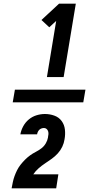

<svg xmlns="http://www.w3.org/2000/svg" viewBox="-20 -868 540 1056"><path d="M438 -305H50L62 -375H450ZM238 -444 289 -753 251 -718 208 -758 305 -848H397L330 -444ZM44 168V167Q47 151 50.5 134Q54 117 60 100.5Q66 84 74 68Q82 52 93.5 37.5Q105 23 118 10Q131 -3 145.5 -13.5Q160 -24 176.5 -32.5Q193 -41 207.5 -52Q222 -63 231.5 -79Q241 -95 244 -112V-114Q246 -122 246.5 -130.5Q247 -139 244.5 -146.5Q242 -154 236 -159Q230 -164 222 -164Q215 -164 208 -161.5Q201 -159 196 -154Q191 -149 188 -142.5Q185 -136 184 -129H92Q96 -152 108 -174Q120 -196 139 -211.5Q158 -227 181 -234Q204 -241 227 -241Q254 -241 279 -232Q304 -223 319 -202.5Q334 -182 337 -155.5Q340 -129 335 -102Q332 -81 322.5 -61Q313 -41 298 -24.5Q283 -8 265 5Q247 18 228 30.5Q209 43 192 58Q175 73 163 91H301L289 168Z"/></svg>

Font: Iosevka Heavy Oblique
Style: Regular
Weight: 900
Italic angle: -9°
Monospace: yes
Designer: Belleve Invis
Foundry: Belleve Invis
Version: Version 32.5.0; ttfautohint (v1.8.4)